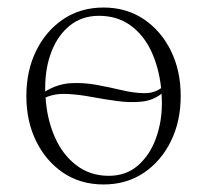

<svg xmlns="http://www.w3.org/2000/svg" viewBox="-20 -480 550 510"><path d="M255 10Q194 10 148 -21Q102 -52 76 -105Q50 -158 50 -225Q50 -292 76 -345Q102 -398 148 -429Q194 -460 255 -460Q316 -460 362 -429Q408 -398 434 -345Q460 -292 460 -225Q460 -158 434 -105Q408 -52 362 -21Q316 10 255 10ZM100 -246Q100 -246 100 -245Q100 -244 100 -237Q133 -257 167.5 -259Q202 -261 237 -254.5Q272 -248 303.5 -240.5Q335 -233 362 -232.5Q389 -232 408 -246Q402 -301 381.5 -344.5Q361 -388 326 -413Q291 -438 243 -438Q198 -438 166 -412.5Q134 -387 117 -343.5Q100 -300 100 -246ZM269 -13Q315 -13 346.5 -40.5Q378 -68 394 -112Q410 -156 410 -205Q410 -219 409 -231Q386 -213 356 -210Q326 -207 292 -211.5Q258 -216 223.5 -222.5Q189 -229 157.5 -230.5Q126 -232 101 -221Q105 -162 126 -115Q147 -68 183.5 -40.5Q220 -13 269 -13Z"/></svg>

Font: Spectral ExtraLight
Style: Regular
Weight: 275
Designer: Jean-Baptiste Levee
Foundry: Production Type
Version: Version 2.001